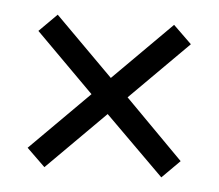

<svg xmlns="http://www.w3.org/2000/svg" viewBox="-33 -490 405 355"><g transform="rotate(5 169.0 -312.5)"><path d="M277 -454 311 -421 203 -313 311 -204 278 -171 169 -279 61 -171 27 -204 136 -313 28 -421 61 -454 169 -346Z"/></g></svg>

Font: Moniqa ExtBd Paragraph
Style: Regular
Weight: 800
Designer: Rajesh Rajput
Foundry: Rajesh Rajput
Version: Version 1.000